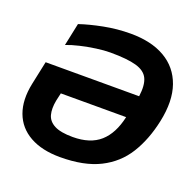

<svg xmlns="http://www.w3.org/2000/svg" viewBox="-119 -777 921 909"><g transform="rotate(20 342.0 -322.0)"><path d="M274 10Q183 10 122 -24Q61 -58 37.5 -121.5Q14 -185 32 -271L57 -389H528Q536 -447 521 -479Q506 -511 460.5 -524Q415 -537 330 -537Q299 -537 259.5 -531.5Q220 -526 181.5 -517Q143 -508 115 -497L139 -611Q189 -628 255.5 -641Q322 -654 390 -654Q494 -654 563 -614Q632 -574 659 -497.5Q686 -421 663 -313Q642 -214 597 -141.5Q552 -69 473.5 -29.5Q395 10 274 10ZM298 -100Q386 -100 435.5 -144Q485 -188 504 -275H175L166 -235Q158 -193 166 -163Q174 -133 205.5 -116.5Q237 -100 298 -100Z"/></g></svg>

Font: Kanit SemiBold
Style: Italic
Weight: 600
Italic angle: -12°
Designer: Katatrad Team
Foundry: CadsonDemak
Version: Version 2.000; ttfautohint (v1.8.3)